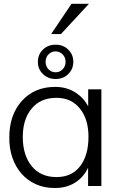

<svg xmlns="http://www.w3.org/2000/svg" viewBox="-20 -964 657 995"><path d="M268.6 -554.7Q228.5 -554.7 202.6 -580.1Q176.3 -605.5 176.3 -643.6Q176.3 -681.2 202.6 -707Q228.5 -732.4 268.6 -732.4Q308.1 -732.4 333.5 -707Q359.9 -681.2 359.9 -643.6Q359.9 -605.5 333.5 -580.1Q308.1 -554.7 268.6 -554.7ZM268.1 -589.4Q278.8 -589.4 288.3 -593.5Q297.9 -597.7 304.9 -605Q312 -612.3 315.9 -622.1Q319.8 -631.8 319.8 -643.6Q319.8 -655.3 315.9 -665Q312 -674.8 304.9 -682.1Q297.9 -689.5 288.3 -693.6Q278.8 -697.8 268.1 -697.8Q256.8 -697.8 247.6 -693.6Q238.3 -689.5 231.2 -682.1Q224.1 -674.8 220.2 -665Q216.3 -655.3 216.3 -643.6Q216.3 -631.8 220.2 -622.1Q224.1 -612.3 231.2 -605Q238.3 -597.7 247.6 -593.5Q256.8 -589.4 268.1 -589.4ZM245.1 -787.6 350.6 -944.3H440.9L295.9 -787.6ZM272.5 -46.4Q352.1 -46.4 395 -102.5Q438.5 -159.2 438.5 -254.9Q438.5 -346.7 394 -401.4Q350.1 -457 272 -457Q189.9 -457 144 -401.4Q98.1 -346.2 98.1 -254.4Q98.1 -160.2 144 -103.5Q189.9 -46.4 272.5 -46.4ZM265.1 10.3Q210 10.7 165.8 -9.3Q121.6 -29.3 90.8 -64.7Q60.1 -100.1 43.7 -148.4Q27.3 -196.8 28.3 -252.9Q28.3 -368.7 93.3 -440.9Q158.7 -513.7 266.1 -513.7Q324.7 -513.7 369.6 -485.4Q415 -456.5 437 -412.1V-501H505.4V0H436.5V-95.2Q414.1 -46.4 369.9 -18.1Q325.7 10.3 265.1 10.3Z"/></svg>

Font: Ride Light
Style: Regular
Weight: 300
Version: Version 3.000